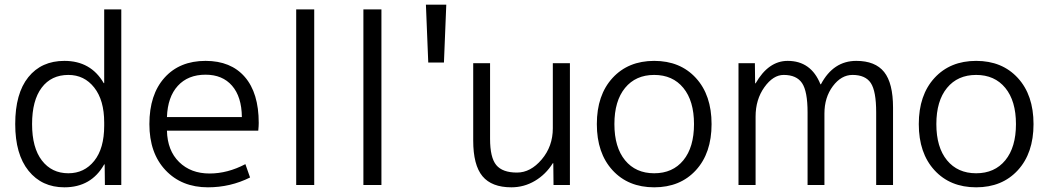

<svg xmlns="http://www.w3.org/2000/svg" viewBox="-20 -790 4474 820"><path d="M272 -50Q340 -50 382.5 -103Q425 -156 425 -253V-267Q425 -362 382.5 -416Q340 -470 272 -470Q199 -470 158 -415.5Q117 -361 117 -260Q117 -159 159 -104.5Q201 -50 272 -50ZM45 -260Q45 -391 101 -460.5Q157 -530 255 -530Q368 -530 423 -435H425V-750H498V0H428L427 -88H425Q370 10 255 10Q159 10 102 -60.5Q45 -131 45 -260Z M693 -232Q695 -147 745 -98Q795 -49 875 -49Q952 -49 1028 -89L1048 -32Q964 10 868 10Q756 10 687 -63Q618 -136 618 -260Q618 -386 682.5 -458Q747 -530 858 -530Q966 -530 1025.5 -461.5Q1085 -393 1085 -265Q1085 -252 1083 -232ZM693 -290H1013Q1012 -377 971 -424Q930 -471 858 -471Q783 -471 739.5 -423.5Q696 -376 693 -290Z M1245 0V-750H1322V0Z M1532 0V-750H1609V0Z M1799 -770H1886L1876 -523H1809Z M2073 -520V-197Q2073 -117 2099.5 -85Q2126 -53 2188 -53Q2246 -53 2293.5 -109Q2341 -165 2341 -242V-520H2414V0H2344L2343 -93H2341Q2311 -45 2264.5 -17.5Q2218 10 2164 10Q2080 10 2040.5 -37.5Q2001 -85 2001 -190V-520Z M2898.5 -414.5Q2853 -470 2774 -470Q2695 -470 2649.5 -414.5Q2604 -359 2604 -260Q2604 -161 2649.5 -105.5Q2695 -50 2774 -50Q2853 -50 2898.5 -105.5Q2944 -161 2944 -260Q2944 -359 2898.5 -414.5ZM2952 -63Q2885 10 2774 10Q2663 10 2596 -63Q2529 -136 2529 -260Q2529 -384 2596 -457Q2663 -530 2774 -530Q2885 -530 2952 -457Q3019 -384 3019 -260Q3019 -136 2952 -63Z M3134 -520H3204L3205 -434H3207Q3262 -530 3344 -530Q3444 -530 3484 -430H3486Q3539 -530 3637 -530Q3718 -530 3756 -482.5Q3794 -435 3794 -330V0H3722V-310Q3722 -401 3699 -435.5Q3676 -470 3621 -470Q3573 -470 3537 -422Q3501 -374 3501 -305V0H3429V-310Q3429 -400 3405.5 -435Q3382 -470 3327 -470Q3282 -470 3244.5 -417.5Q3207 -365 3207 -292V0H3134Z M4273.5 -414.5Q4228 -470 4149 -470Q4070 -470 4024.5 -414.5Q3979 -359 3979 -260Q3979 -161 4024.5 -105.5Q4070 -50 4149 -50Q4228 -50 4273.5 -105.5Q4319 -161 4319 -260Q4319 -359 4273.5 -414.5ZM4327 -63Q4260 10 4149 10Q4038 10 3971 -63Q3904 -136 3904 -260Q3904 -384 3971 -457Q4038 -530 4149 -530Q4260 -530 4327 -457Q4394 -384 4394 -260Q4394 -136 4327 -63Z"/></svg>

Font: M PLUS 1p
Style: Regular
Weight: 400
Version: Version 1.062